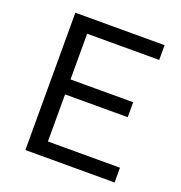

<svg xmlns="http://www.w3.org/2000/svg" viewBox="-125 -796 853 904"><g transform="rotate(20 301.5 -344.0)"><path d="M100 0V-688H547V-614H186V-385H500V-310H186V-74H547V0Z"/></g></svg>

Font: Saira Thin
Style: Regular
Weight: 400
Version: Version 1.101